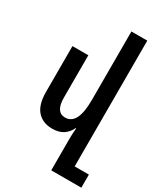

<svg xmlns="http://www.w3.org/2000/svg" viewBox="-240 -859 1031 1194"><g transform="rotate(30 276.0 -261.5)"><path d="M450 143V-760H336V-267Q336 -90 246 -90Q178 -90 178 -194V-498H64V-169Q64 -78 103 -34Q142 10 210 10Q259 10 289.5 -10.5Q320 -31 336 -66H340Q338 -47 337 -28.5Q336 -10 336 8V237H552V143Z"/></g></svg>

Font: Noto Sans Armenian Condensed Semi
Style: Regular
Weight: 600
Width: 3
Designer: Monotype Design Team
Foundry: Monotype Imaging Inc.
Version: Version 1.901